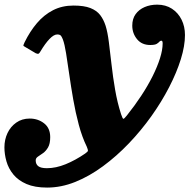

<svg xmlns="http://www.w3.org/2000/svg" viewBox="-92 -564 859 847"><path d="M570.5 -365.5Q590.5 -365.5 598.8 -370.2Q607 -375 610.8 -379.8Q614.5 -384.5 620 -384.5Q625.5 -384.5 625.5 -372.5Q625.5 -344 613.8 -306.8Q602 -269.5 581 -227.5Q560 -185.5 531 -141.5Q502 -97.5 468 -55Q456 -40 452.5 -39.8Q449 -39.5 442 -60.5Q425.5 -112 415.8 -168.5Q406 -225 400 -279.5Q394 -334 388.2 -378.5Q382.5 -423 374 -450Q365 -478 349.8 -497.8Q334.5 -517.5 306.8 -528.5Q279 -539.5 232 -539.5Q182 -539.5 142 -519Q102 -498.5 71 -462Q40 -425.5 16.5 -377.5Q12.5 -368.5 11.2 -364.8Q10 -361 19.5 -356.5L66 -329Q74.5 -325.5 78.2 -327.2Q82 -329 86 -336.5Q107.5 -372.5 126.5 -392.2Q145.5 -412 160.5 -412Q173.5 -412 178 -404.8Q182.5 -397.5 185.5 -389.5Q193 -369.5 199.5 -329Q206 -288.5 213.5 -235.8Q221 -183 231 -125.5Q241 -68 255.5 -13.8Q270 40.5 291 83.5Q296.5 97 296 101Q295.5 105 283.5 113.5Q240.5 143 197.5 160.5Q154.5 178 115 178Q88.5 178 77 169.2Q65.5 160.5 65.5 143.5Q65.5 133.5 75.2 127Q85 120.5 97.8 111.5Q110.5 102.5 120 86.2Q129.5 70 129.5 41Q129.5 1 102.5 -20Q75.5 -41 39 -41Q5 -41 -20.2 -23.2Q-45.5 -5.5 -59 23.2Q-72.5 52 -72.5 86Q-72.5 116.5 -63.5 148Q-54.5 179.5 -33 205.8Q-11.5 232 25 247.8Q61.5 263.5 116 263.5Q178 263.5 240.2 238.5Q302.5 213.5 362.5 169.2Q422.5 125 476.5 68.5Q530.5 12 575.8 -51.5Q621 -115 654.2 -179.5Q687.5 -244 705.8 -303Q724 -362 724 -409.5Q724 -447 709 -477.2Q694 -507.5 666.5 -525.5Q639 -543.5 601.5 -543.5Q571 -543.5 546 -532.8Q521 -522 506.2 -501.5Q491.5 -481 491.5 -451Q491.5 -417 512.5 -391.2Q533.5 -365.5 570.5 -365.5Z"/></svg>

Font: Besley ExtraBold
Style: Italic
Weight: 800
Italic angle: -13°
Designer: Owen Earl
Foundry: indestructible type*
Version: Version 2.001